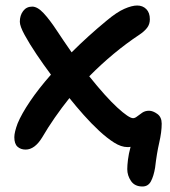

<svg xmlns="http://www.w3.org/2000/svg" viewBox="-20 -528 616 697"><path d="M73 15Q55 15 43.5 4.5Q32 -6 32 -30Q32 -39 35 -51.5Q38 -64 44 -80Q58 -114 89 -160Q120 -206 165 -257Q138 -293 112.5 -331Q87 -369 69.5 -401Q52 -433 52 -449Q52 -472 64 -488Q76 -504 97 -504Q116 -504 138 -480.5Q160 -457 185 -419Q210 -381 240 -338Q269 -367 301 -396Q333 -425 367 -453Q404 -484 431.5 -496Q459 -508 478 -508Q498 -508 511 -495Q524 -482 524 -458Q524 -440 514 -427Q504 -414 486 -402Q391 -339 304 -251Q364 -176 406 -137.5Q448 -99 463 -99Q470 -99 478 -105.5Q486 -112 496.5 -119Q507 -126 521 -126Q535 -126 551 -114.5Q567 -103 567 -79Q567 -49 558 -10Q549 29 543 81Q538 111 528 130Q518 149 497 149Q469 149 455.5 129Q442 109 442 86Q442 73 444.5 52Q447 31 454 5Q449 6 443 6Q420 6 394 -10.5Q368 -27 339.5 -53.5Q311 -80 283.5 -111Q256 -142 232 -172Q204 -137 179 -101Q154 -65 133 -29Q106 15 73 15Z"/></svg>

Font: Shantell Sans Normal
Style: Regular
Weight: 500
Designer: Stephen Nixon, Anya Danilova, Shantell Martin
Foundry: Arrow Type
Version: Version 1.009;[a7da0bfa3]